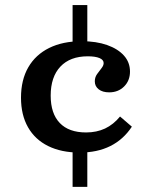

<svg xmlns="http://www.w3.org/2000/svg" viewBox="-20 -591 583 758"><path d="M266.6 146.8V-25.9H324.7V146.8ZM266.6 -404.7V-571H324.7V-404.7ZM294.6 11.3Q222.1 11.3 170.2 -14.4Q118.3 -40 90.6 -88.6Q62.9 -137.2 62.9 -205.3Q62.9 -275.4 91.6 -325.2Q120.4 -375.1 174.2 -401.7Q228 -428.3 302.7 -428.3Q360.1 -428.3 402.9 -413.2Q445.7 -398.1 469.5 -371.4Q493.2 -344.8 493.2 -308.4Q493.2 -272.7 470 -249.6Q446.8 -226.4 411 -226.4Q384.9 -226.4 369.6 -238.4Q354.3 -250.4 354.3 -269.8Q354.3 -286.1 363.2 -298.4Q372 -310.8 380.6 -321.6Q389.2 -332.3 389.2 -342.1Q389.2 -354.9 372.7 -361.8Q356.2 -368.7 326.5 -368.7Q256.7 -368.7 218.4 -328Q180.1 -287.3 180.1 -213.4Q180.1 -142.8 216 -105.4Q251.8 -68.1 319.8 -68.1Q361.5 -68.1 394.7 -83.6Q427.8 -99.2 453.9 -131L500.6 -90.9Q467.1 -40.1 415.6 -14.4Q364.2 11.3 294.6 11.3Z"/></svg>

Font: Playfair 5pt SemiExpanded Light
Style: Regular
Weight: 300
Width: 6
Designer: Claus Eggers Sørensen
Foundry: Claus Eggers Sørensen
Version: Version 2.203